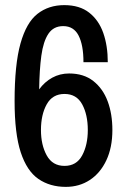

<svg xmlns="http://www.w3.org/2000/svg" viewBox="-20 -718 496 750"><path d="M237 12Q175 12 130 -19Q85 -50 61 -123Q37 -196 37 -323Q37 -466 60 -548Q83 -630 126.5 -664Q170 -698 231 -698Q291 -698 328.5 -668.5Q366 -639 383.5 -589Q401 -539 401 -475H306Q306 -542 287 -579Q268 -616 227 -616Q189 -616 169 -586Q149 -556 141.5 -500.5Q134 -445 133 -369Q154 -398 184 -414.5Q214 -431 250 -431Q307 -431 344.5 -401.5Q382 -372 400.5 -322.5Q419 -273 419 -210Q419 -142 395.5 -92Q372 -42 331 -15Q290 12 237 12ZM232 -70Q279 -70 301 -111Q323 -152 323 -210Q323 -270 301 -310.5Q279 -351 232 -351Q185 -351 162.5 -310.5Q140 -270 140 -210Q140 -152 162.5 -111Q185 -70 232 -70Z"/></svg>

Font: Archivo Narrow Medium
Style: Regular
Weight: 500
Designer: Hector Gatti
Foundry: Omnibus-Type
Version: Version 3.002